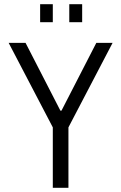

<svg xmlns="http://www.w3.org/2000/svg" viewBox="-20 -889 574 909"><path d="M230 0V-286L21 -686H101L266 -365H271L436 -686H513L304 -286V0ZM170 -784V-869H230V-784ZM308 -784V-869H369V-784Z"/></svg>

Font: Archivo Condensed Light
Style: Regular
Weight: 300
Width: 3
Designer: Hector Gatti
Foundry: Omnibus-Type
Version: Version 2.001